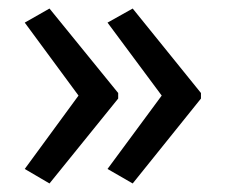

<svg xmlns="http://www.w3.org/2000/svg" viewBox="-20 -489 529 450"><path d="M451 -258V-271L291 -469L232 -436L359 -265L232 -93L291 -59ZM257 -258V-271L96 -469L38 -436L164 -265L38 -93L96 -59Z"/></svg>

Font: Noto Sans Lao Looped UI SemiCond
Style: Regular
Weight: 400
Width: 4
Designer: Mark Frömberg, Ben Mitchell
Foundry: The Fontpad Ltd
Version: Version 1.001